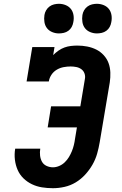

<svg xmlns="http://www.w3.org/2000/svg" viewBox="-20 -983 640 1011"><path d="M259 8Q229 8 201 3.5Q173 -1 148 -13Q123 -25 103.5 -44Q84 -63 73 -88Q62 -113 58.5 -142Q55 -171 60 -200H192Q189 -182 191 -164Q193 -146 201 -131.5Q209 -117 225 -109.5Q241 -102 259 -102Q275 -102 291.5 -109Q308 -116 321 -128.5Q334 -141 343 -156Q352 -171 358.5 -187Q365 -203 369 -219.5Q373 -236 375 -252L385 -312H231L249 -423H403L427 -567Q430 -582 425 -596Q420 -610 408.5 -618.5Q397 -627 382 -630Q367 -633 352 -633Q334 -633 315 -629.5Q296 -626 279 -616Q262 -606 251 -589.5Q240 -573 237 -554H120L150 -735H267L260 -693Q273 -706 288 -716.5Q303 -727 319.5 -733Q336 -739 353.5 -741Q371 -743 387 -743Q414 -743 439.5 -738Q465 -733 487 -722Q509 -711 526 -692.5Q543 -674 551.5 -651Q560 -628 561 -601.5Q562 -575 558 -549L505 -234Q500 -204 491.5 -174Q483 -144 467 -116Q451 -88 428.5 -63.5Q406 -39 378.5 -22.5Q351 -6 320 1Q289 8 259 8ZM490 -807Q472 -807 455 -814Q438 -821 427.5 -834.5Q417 -848 414 -866.5Q411 -885 414 -904Q416 -917 423 -929Q430 -941 441 -949Q452 -957 465 -960Q478 -963 490 -963Q509 -963 526 -956Q543 -949 553.5 -935.5Q564 -922 567 -903.5Q570 -885 566 -866Q564 -853 557.5 -841Q551 -829 540 -821Q529 -813 516 -810Q503 -807 490 -807ZM290 -807Q272 -807 255 -814Q238 -821 227.5 -834.5Q217 -848 214 -866.5Q211 -885 214 -904Q216 -917 223 -929Q230 -941 241 -949Q252 -957 265 -960Q278 -963 290 -963Q309 -963 326 -956Q343 -949 353.5 -935.5Q364 -922 367 -903.5Q370 -885 366 -866Q364 -853 357.5 -841Q351 -829 340 -821Q329 -813 316 -810Q303 -807 290 -807Z"/></svg>

Font: Iosevka Curly Slab XBdEx
Style: Italic
Weight: 800
Width: 7
Italic angle: -9°
Monospace: yes
Designer: Belleve Invis
Foundry: Belleve Invis
Version: Version 11.1.0; ttfautohint (v1.8.3)